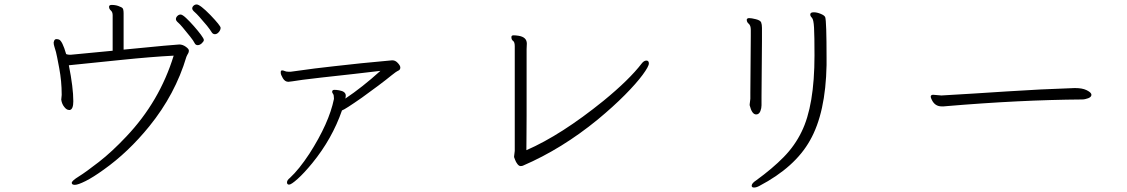

<svg xmlns="http://www.w3.org/2000/svg" viewBox="-20 -773 5040 859"><path d="M906 -658Q921 -639 926.5 -629.5Q932 -620 941.5 -620Q951 -620 959 -629.5Q967 -639 967 -648.5Q967 -658 921 -706Q875 -753 860 -753Q852 -753 846 -747.5Q840 -742 840 -735Q840 -728 852.5 -717.5Q865 -707 906 -658ZM308 -320Q308 -381 288 -481Q307 -483 347 -487Q387 -491 523 -505Q659 -519 757 -524Q694 -319 545 -162Q481 -94 422.5 -48.5Q364 -3 332.5 16.5Q301 36 301 45Q301 54 315 54Q329 54 363 37Q397 20 444 -14Q554 -92 648 -208Q764 -351 814 -519Q816 -524 818 -527.5Q820 -531 822.5 -535.5Q825 -540 825 -547Q825 -554 811 -564Q797 -574 782 -574Q767 -574 533 -551V-714Q533 -724 531 -731.5Q529 -739 517 -743Q501 -751 480 -751Q469 -751 468 -744V-742Q468 -733 476 -726Q484 -719 484 -705V-546L296 -528H292Q284 -528 276 -531Q259 -590 244 -596Q239 -598 232 -598Q225 -598 222 -590L220 -583Q220 -574 223.5 -563.5Q227 -553 230.5 -540Q234 -527 245 -468Q256 -409 256 -351V-348L254 -327Q257 -307 268 -294Q278 -281 289 -281H293Q308 -285 308 -320ZM831 -609Q846 -590 850.5 -580.5Q855 -571 864.5 -571Q874 -571 883 -579.5Q892 -588 892 -594Q892 -600 879 -617.5Q866 -635 847.5 -656Q829 -677 812.5 -692.5Q796 -708 788 -708Q780 -708 773.5 -701.5Q767 -695 767 -687.5Q767 -680 778 -671Q789 -662 831 -609Z M1466 -362Q1466 -358 1470 -353Q1474 -348 1474 -334V-330Q1452 -222 1364 -85Q1318 -15 1277 23Q1264 33 1264 43Q1264 53 1273.5 53Q1283 53 1311.5 27.5Q1340 2 1377 -43Q1466 -152 1510 -279Q1523 -283 1599 -336Q1634 -361 1672 -389.5Q1710 -418 1730.5 -435Q1751 -452 1764 -458Q1771 -462 1771 -471Q1771 -480 1758 -493Q1748 -503 1736 -503H1733Q1687 -499 1596 -490Q1545 -484 1472.5 -476.5Q1400 -469 1280 -452H1271Q1265 -452 1260.5 -453Q1256 -454 1251.5 -456Q1247 -458 1243.5 -458Q1240 -458 1238 -457Q1236 -456 1236 -447.5Q1236 -439 1245.5 -423Q1255 -407 1270 -407Q1275 -407 1334 -416Q1387 -423 1562 -442Q1631 -450 1682 -456Q1600 -382 1525 -332Q1527 -340 1527 -345Q1527 -364 1497 -369Q1486 -371 1476 -371Q1466 -371 1466 -362Z M2337 -578Q2337 -607 2300 -613Q2287 -615 2277.5 -615Q2268 -615 2268 -607Q2268 -595 2275.5 -590Q2283 -585 2283 -566V-98L2280 -73V-70Q2281 -68 2284.5 -58Q2288 -48 2295 -39Q2302 -30 2309 -30Q2316 -30 2320 -32Q2494 -107 2654 -238Q2724 -296 2775.5 -348Q2827 -400 2855 -438Q2883 -476 2883 -489Q2883 -502 2872 -502Q2861 -502 2851 -489Q2795 -416 2680 -322Q2491 -169 2335 -101Q2335 -126 2335.5 -167Q2336 -208 2336 -257V-553Z M3672 -696Q3669 -704 3652 -711Q3635 -718 3621.5 -718Q3608 -718 3606 -712L3605 -708Q3605 -701 3612.5 -693.5Q3620 -686 3622 -649Q3624 -612 3624 -525Q3624 -300 3566 -183Q3536 -121 3486 -70Q3436 -19 3363 34Q3343 47 3343 58Q3343 66 3353.5 66Q3364 66 3377 59Q3537 -25 3604 -145Q3674 -268 3678 -482V-513Q3678 -678 3672 -696ZM3363 -261Q3376 -261 3382 -276Q3387 -289 3387 -302V-342L3389 -590V-648Q3389 -663 3385.5 -672.5Q3382 -682 3362 -687Q3342 -692 3332 -692Q3323 -692 3321 -686V-684Q3321 -674 3330 -666.5Q3339 -659 3339 -639V-612L3337 -359V-331L3334 -306V-302Q3344 -261 3363 -261Z M4155 -349Q4144 -349 4144 -340Q4144 -336 4149 -326Q4163 -297 4193 -297H4202Q4207 -297 4213 -298Q4543 -326 4821 -328Q4834 -328 4848.5 -333.5Q4863 -339 4863 -349L4862 -353Q4859 -361 4840.5 -370Q4822 -379 4790 -379H4787Q4635 -374 4484.5 -364Q4334 -354 4194 -346H4190Z"/></svg>

Font: LXGW WenKai TC Light
Style: Regular
Weight: 300
Designer: LXGW / Fontworks Inc.
Foundry: LXGW / Fontworks Inc.
Version: Version 1.330